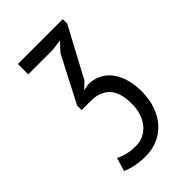

<svg xmlns="http://www.w3.org/2000/svg" viewBox="-214 -783 878 878"><g transform="rotate(-45 225.0 -344.0)"><path d="M93 -76Q112 -65 136.5 -59Q161 -53 193 -53Q220 -53 242.5 -64Q265 -75 281.5 -95Q298 -115 307 -142.5Q316 -170 316 -203Q316 -277 283.5 -311Q251 -345 193 -345H133V-374L249 -598L288 -640L233 -633H76V-700H366V-671L238 -432L208 -403V-401L237 -407Q268 -407 296 -394.5Q324 -382 344 -357.5Q364 -333 376 -297Q388 -261 388 -213Q388 -159 372.5 -117Q357 -75 330.5 -46.5Q304 -18 268.5 -3Q233 12 193 12Q158 12 127 6Q96 0 73 -11Z"/></g></svg>

Font: PT Sans Narrow
Style: Regular
Weight: 400
Width: 3
Designer: A.Korolkova, O.Umpeleva, V.Yefimov
Foundry: ParaType Ltd
Version: Version 2.003W OFL